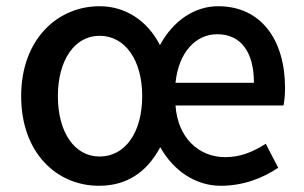

<svg xmlns="http://www.w3.org/2000/svg" viewBox="-20 -584 977 617"><path d="M298 13C386 13 451 -29 495 -111C538 -34 610 13 689 13C761 13 824 -11 874 -45L834 -122C793 -96 753 -79 704 -79C618 -79 551 -142 544 -245H891C894 -259 896 -279 896 -301C896 -456 819 -564 681 -564C605 -564 536 -517 494 -439C453 -519 382 -564 300 -564C165 -564 48 -458 48 -275C48 -92 163 13 298 13ZM544 -318C554 -416 609 -474 678 -474C754 -474 796 -417 796 -318ZM300 -81C220 -81 166 -158 166 -275C166 -391 220 -469 300 -469C382 -469 437 -391 437 -275C437 -158 382 -81 300 -81Z"/></svg>

Font: Noto Sans JP Medium
Style: Regular
Weight: 500
Designer: Ryoko NISHIZUKA  (kana, bopomofo & ideographs); Paul D. Hunt (Latin, Greek & Cyrillic); Sandoll Communications , Soo-you
Foundry: Adobe
Version: Version 2.002;hotconv 1.0.116;makeotfexe 2.5.65601